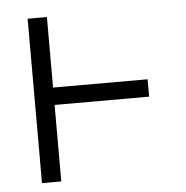

<svg xmlns="http://www.w3.org/2000/svg" viewBox="-43 -562 587 605"><g transform="rotate(-5 250.0 -260.0)"><path d="M66 0V-520H127V-297H426V-242H127V0Z"/></g></svg>

Font: Iosevka Fixed Light
Style: Regular
Weight: 300
Monospace: yes
Designer: Belleve Invis
Foundry: Belleve Invis
Version: Version 32.3.0